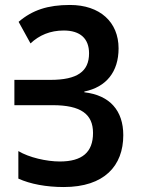

<svg xmlns="http://www.w3.org/2000/svg" viewBox="-20 -744 567 774"><path d="M458 -549C458 -655 383 -724 262 -724C172 -724 110 -703 55 -656L103 -569C138 -602 182 -621 237 -621C304 -621 339 -588 339 -529C339 -456 292 -422 183 -422H38V-320H192C306 -320 355 -284 355 -208C355 -130 311 -93 221 -93C168 -93 97 -109 54 -135V-24C102 -2 167 10 237 10C401 10 477 -76 477 -199C477 -298 423 -360 320 -372V-375C408 -393 458 -454 458 -549Z"/></svg>

Font: Noto Sans Armenian Condensed SemiBold
Style: Regular
Weight: 600
Width: 3
Designer: Monotype Design Team
Foundry: Monotype Imaging Inc.
Version: Version 2.008